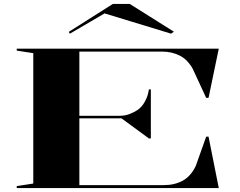

<svg xmlns="http://www.w3.org/2000/svg" viewBox="-20 -955 1218 975"><path d="M65 0V-10L149 -23V-685L65 -698V-708H1091L1039 -458H1027L959 -605Q933 -652 893 -672.5Q853 -693 803 -693H383V-367H589Q615 -367 638 -376Q661 -385 678 -396Q701 -412 716.5 -440.5Q732 -469 736 -501H746V-252H736L597 -354H383V-15H812Q867 -15 908 -37.5Q949 -60 974 -112L1027 -261H1039L1091 0ZM335 -784 329 -793 553 -935H639L863 -794L849 -784L511 -887Z"/></svg>

Font: Kalnia Expanded
Style: Regular
Weight: 400
Width: 7
Designer: Frida Medrano
Foundry: Frida Medrano
Version: Version 1.105